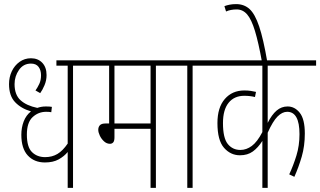

<svg xmlns="http://www.w3.org/2000/svg" viewBox="-20 -916 1561 936"><path d="M425 -596H336V0H310V-175Q293 -154 266 -139Q239 -124 199 -124Q147 -124 115.5 -158Q84 -192 84 -259Q84 -294 95.5 -324Q107 -354 131 -373Q83 -387 53.5 -418Q24 -449 24 -506Q24 -540 37.5 -568.5Q51 -597 75.5 -614.5Q100 -632 131 -632Q165 -632 186 -610Q207 -588 207 -550Q207 -524 197 -500.5Q187 -477 176 -462L153 -475Q163 -489 171.5 -507Q180 -525 180 -549Q180 -574 168 -590Q156 -606 131 -606Q94 -606 72.5 -575Q51 -544 51 -506Q51 -454 80 -427.5Q109 -401 162 -390Q170 -393 180.5 -395Q191 -397 204 -397Q213 -397 220.5 -396.5Q228 -396 233 -395L230 -369Q225 -370 219 -370.5Q213 -371 205 -371Q167 -371 139 -345Q111 -319 111 -260Q111 -199 136 -174.5Q161 -150 200 -150Q234 -150 260 -165.5Q286 -181 310 -216V-596H255V-622H425Z M740 -596V0H714V-288H538V-246Q538 -229 532 -222Q526 -215 516 -215Q500 -215 487 -227Q474 -239 466.5 -255Q459 -271 459 -283Q459 -297 467 -305.5Q475 -314 494 -314H512V-596H413V-622H829V-596ZM714 -596H538V-314H714Z M919 -596V0H893V-596H817V-622H1008V-596Z M1521 -596H1285V-317Q1305 -357 1328.5 -377Q1352 -397 1382 -397Q1417 -397 1441.5 -366Q1466 -335 1466 -265Q1466 -204 1451 -152.5Q1436 -101 1415 -54L1390 -66Q1410 -109 1425 -157.5Q1440 -206 1440 -262Q1440 -371 1380 -371Q1356 -371 1333 -348Q1310 -325 1285 -269V0H1259V-229Q1238 -196 1212.5 -177.5Q1187 -159 1150 -159Q1104 -159 1072 -195.5Q1040 -232 1040 -316Q1040 -392 1076 -433.5Q1112 -475 1171 -475Q1188 -475 1202 -473Q1216 -471 1228 -468L1223 -443Q1199 -449 1171 -449Q1122 -449 1094.5 -415Q1067 -381 1067 -316Q1067 -243 1090.5 -214Q1114 -185 1152 -185Q1181 -185 1207.5 -204.5Q1234 -224 1259 -272V-596H996V-622H1521Z M1257 -615Q1240 -709 1223 -765Q1206 -821 1185 -845.5Q1164 -870 1134 -870Q1119 -870 1106 -867.5Q1093 -865 1082 -860L1074 -886Q1084 -890 1098.5 -893Q1113 -896 1131 -896Q1170 -896 1196.5 -872Q1223 -848 1243.5 -787Q1264 -726 1283 -615Z"/></svg>

Font: Noto Sans ExtraCondensed Thin
Style: Regular
Weight: 100
Width: 2
Designer: Monotype Design Team
Foundry: Monotype Imaging Inc.
Version: Version 2.013; ttfautohint (v1.8.4.7-5d5b)